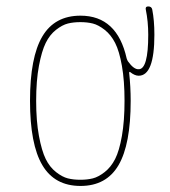

<svg xmlns="http://www.w3.org/2000/svg" viewBox="-20 -580 540 609"><path d="M274.4 -505.4Q256.8 -509.8 234.9 -509.8Q212.9 -509.8 195.3 -505.4Q177.7 -501 157.7 -485.4Q137.7 -469.7 125 -443.8Q112.3 -418 103.5 -371.1Q94.7 -324.2 94.7 -260.3Q94.7 -196.3 103.5 -148.9Q112.3 -101.6 125 -75.7Q137.7 -49.8 157.7 -34.2Q177.7 -18.6 195.3 -14.2Q212.9 -9.8 234.9 -9.8Q256.8 -9.8 274.4 -14.2Q292 -18.6 312 -34.2Q332 -49.8 345.2 -75.7Q358.4 -101.6 366.7 -148.9Q375 -196.3 375 -260.3Q375 -324.2 366.7 -371.1Q358.4 -418 345.2 -443.8Q332 -469.7 312 -485.4Q292 -501 274.4 -505.4ZM235.4 -530.3Q351.6 -530.3 381.8 -394.5Q383.8 -388.7 385.7 -385.7Q404.3 -359.4 419.9 -360.4Q450.2 -360.4 450.2 -469.7Q450.2 -511.7 442.4 -549.8Q440.4 -559.6 450.2 -559.6Q460.9 -559.6 462.9 -549.8Q469.7 -515.6 469.7 -469.7Q469.7 -339.8 419.9 -339.8Q407.2 -339.8 392.6 -351.6Q391.6 -352.5 390.6 -351.6Q389.6 -350.6 389.6 -349.6Q394.5 -304.7 394.5 -259.8Q394.5 -122.1 356 -56.2Q317.4 9.8 235.4 9.8Q153.3 9.8 114.3 -56.2Q75.2 -122.1 75.2 -260.3Q75.2 -398.4 114.3 -464.4Q153.3 -530.3 235.4 -530.3Z"/></svg>

Font: Rounded Mgen+ 1m thin
Style: Regular
Weight: 100
Designer: [Source Han Sans]
Ryoko NISHIZUKA  (kana & ideographs); Paul D. Hunt (Latin, Greek & Cyrillic); Wenlong ZHANG  (bopomofo
Version: Version 1.059.20150602